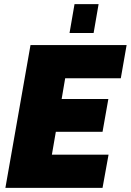

<svg xmlns="http://www.w3.org/2000/svg" viewBox="-20 -905 630 925"><path d="M6 0 127 -688H590L562 -528H294L277 -428H502L474 -270H249L230 -160H503L474 0ZM315 -746 339 -885H455L431 -746Z"/></svg>

Font: Archivo Condensed Black
Style: Italic
Weight: 900
Width: 3
Italic angle: -10°
Designer: Hector Gatti
Foundry: Omnibus-Type
Version: Version 2.001